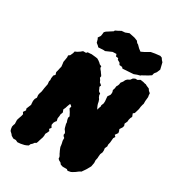

<svg xmlns="http://www.w3.org/2000/svg" viewBox="-216 -1034 1082 1184"><g transform="rotate(30 325.5 -442.0)"><path d="M92 22 77 15H59L42 5L35 -4L21 -17L17 -29L15 -45L18 -58L22 -68L21 -96L26 -112L32 -129L36 -145L28 -157L40 -175L36 -186L43 -203L50 -220L49 -228L48 -247L51 -263L59 -276L57 -294L59 -305L65 -323L67 -336L69 -351L73 -371L75 -381L73 -401L76 -411L75 -424L78 -445L88 -455L83 -472L88 -491L91 -506L94 -516L92 -536L90 -549L93 -566L96 -585L95 -598L106 -606L115 -626L118 -639L132 -645L149 -656L162 -667H183L190 -675L207 -676L217 -677L246 -674L260 -672L272 -665L284 -656L292 -648L306 -642V-631L312 -622L319 -614L325 -605L331 -597L336 -589L334 -577L343 -564L348 -552L357 -545L364 -539L359 -527L364 -517L369 -505L374 -499L384 -493V-482L389 -469L396 -459L401 -444L403 -433L406 -423L412 -409L418 -398L422 -413L427 -426L426 -434L433 -451L434 -467L432 -487L431 -501L443 -518L445 -529V-539L441 -551L446 -566L448 -582L453 -590L457 -600L459 -614L470 -628L476 -641L485 -651L502 -660L512 -674L525 -681H541L558 -691L579 -688L593 -684H598L609 -678L628 -670L636 -658L648 -648L649 -633L651 -622L648 -593V-572L645 -564L641 -547L639 -530L635 -516L629 -496L619 -488L627 -467L621 -456L617 -441L616 -427L607 -408L612 -394L608 -381L596 -363L601 -350L603 -338L589 -318L599 -308L591 -295L589 -272L588 -262L584 -245L585 -233L577 -216L579 -201L578 -186L571 -170L569 -148V-141L565 -123L566 -104L561 -77L555 -66L543 -45L536 -35L525 -19L512 -12L495 1L479 11L469 16L448 20L439 13H409L393 8L384 -3L372 -9L363 -17L362 -29L358 -38L353 -46L349 -55L345 -63L340 -75L336 -86L335 -97L333 -109L329 -126V-145L321 -152L316 -160L318 -173L313 -182L304 -194L301 -203L298 -215L295 -226V-236L290 -250L287 -265L291 -277L283 -292L279 -300L271 -312L266 -320L270 -334L261 -343L255 -344L248 -326L243 -310L236 -295L239 -287L243 -277L236 -258V-248L233 -230L237 -212L230 -204L224 -193L221 -177L224 -170L230 -160L220 -147L228 -136L222 -122L215 -109V-94L212 -79L209 -71L205 -59L202 -48L197 -34L185 -27L179 -18L168 -8L163 4L149 11L138 15L114 20ZM392 -718 374 -728 371 -738 354 -740 349 -755 322 -754 279 -735 267 -736 231 -734 225 -741 209 -754 203 -776 198 -785 210 -803 212 -814 214 -832 223 -841 265 -868 268 -875 287 -884 305 -894 329 -896 355 -906 394 -898 417 -889 426 -877 435 -872 453 -854 470 -841 491 -851 526 -871 554 -876 589 -880 602 -875 610 -863 620 -852 627 -823 631 -806 621 -782 609 -767 605 -751 585 -738 547 -717 543 -713 524 -708 503 -700 472 -698 426 -695 419 -703 399 -705Z"/></g></svg>

Font: Winky Rough ExtraBold
Style: Italic
Weight: 800
Italic angle: -8.97852°
Designer: Simon Atzbach
Foundry: typofactur
Version: Version 1.206; ttfautohint (v1.8.4.7-5d5b)